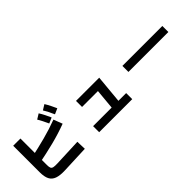

<svg xmlns="http://www.w3.org/2000/svg" viewBox="93 -1812 2815 2815"><g transform="rotate(-45 1500.0 -404.5)"><path d="M832.3 -122.7 837.3 27.3 407.3 45Q304 49 242.3 26.7Q180.5 4.5 153.3 -49.5Q126 -103.5 126 -196.2V-746.8H276V-196.2Q276 -155.3 284.9 -135Q293.8 -114.7 321 -108.7Q348.2 -102.7 402.3 -105ZM218.2 -290.3 199.2 -430.3Q361.2 -465.5 513.9 -505.4Q666.7 -545.3 814.2 -600.8L867.2 -462.8Q712.7 -404.8 549.8 -363.9Q387 -323 218.2 -290.3ZM885.2 -639.5Q861.5 -692.5 841.4 -731.7Q821.3 -770.8 800.3 -805L881.3 -855.3Q908.3 -811.8 930.6 -766.6Q952.8 -721.3 972.3 -678.3ZM730.8 -603.8Q707.2 -656 687.1 -695.2Q667 -734.3 646 -769.3L726.2 -818.8Q754 -775.3 776.2 -730.1Q798.5 -684.8 818 -641.8Z M1541.7 -111.5 1574.8 -468.2 1616.3 -435.2H1242.3V-560.8H1723.5L1681.7 -111.5ZM1843.2 4.2H1157.8V-121.7H1843.2Z M2914 -442.5V-317.5H2086V-442.5Z"/></g></svg>

Font: Murecho Thin
Style: Regular
Weight: 100
Designer: Neil Summerour
Foundry: Positype
Version: Version 1.010